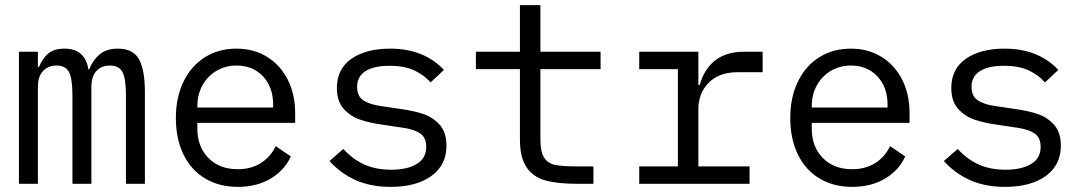

<svg xmlns="http://www.w3.org/2000/svg" viewBox="-20 -718 4240 750"><path d="M54 0V-516H128V-456H132Q146 -490 168.5 -509Q191 -528 231 -528Q274 -528 297 -506.5Q320 -485 325 -447H328Q344 -485 370.5 -506.5Q397 -528 440 -528Q500 -528 523 -486.5Q546 -445 546 -358V0H472V-345Q472 -411 458.5 -436.5Q445 -462 409 -462Q376 -462 356.5 -440.5Q337 -419 337 -379V0H263V-345Q263 -411 249.5 -436.5Q236 -462 201 -462Q168 -462 148 -440.5Q128 -419 128 -379V0Z M667 -257Q667 -338 697 -399.5Q727 -461 780.5 -494.5Q834 -528 904 -528Q972 -528 1024 -495.5Q1076 -463 1104.5 -406Q1133 -349 1133 -276V-238H751V-214Q751 -145 794 -101Q837 -57 909 -57Q960 -57 998 -80.5Q1036 -104 1057 -147L1116 -107Q1092 -53 1037.5 -20.5Q983 12 909 12Q836 12 781 -21Q726 -54 696.5 -115Q667 -176 667 -257ZM751 -305V-298H1047V-309Q1047 -377 1007.5 -419.5Q968 -462 904 -462Q861 -462 826 -441.5Q791 -421 771 -385Q751 -349 751 -305Z M1267 -89 1321 -136Q1359 -95 1404 -75Q1449 -55 1508 -55Q1571 -55 1608 -77.5Q1645 -100 1645 -144Q1645 -181 1621 -197Q1597 -213 1554 -219L1473 -231Q1424 -238 1387 -250.5Q1350 -263 1323 -292.5Q1296 -322 1296 -374Q1296 -449 1353 -488.5Q1410 -528 1504 -528Q1636 -528 1714 -445L1662 -396Q1639 -423 1600.5 -442Q1562 -461 1501 -461Q1440 -461 1407.5 -440Q1375 -419 1375 -379Q1375 -342 1399.5 -326Q1424 -310 1466 -304L1547 -292Q1597 -285 1634 -272.5Q1671 -260 1697.5 -230.5Q1724 -201 1724 -149Q1724 -73 1665 -30.5Q1606 12 1506 12Q1428 12 1369 -14.5Q1310 -41 1267 -89Z M2091 -172Q2091 -124 2106 -101.5Q2121 -79 2149.5 -73.5Q2178 -68 2235 -68H2298V0H2236Q2157 0 2109.5 -13.5Q2062 -27 2036.5 -65Q2011 -103 2011 -173V-448H1839V-516H2011V-698H2091V-516H2326V-448H2091Z M2477 -68H2628V-448H2477V-516H2708V-386H2713Q2751 -516 2887 -516H2959V-436H2862Q2789 -436 2748.5 -395Q2708 -354 2708 -291V-68H2908V0H2477Z M3067 -257Q3067 -338 3097 -399.5Q3127 -461 3180.5 -494.5Q3234 -528 3304 -528Q3372 -528 3424 -495.5Q3476 -463 3504.5 -406Q3533 -349 3533 -276V-238H3151V-214Q3151 -145 3194 -101Q3237 -57 3309 -57Q3360 -57 3398 -80.5Q3436 -104 3457 -147L3516 -107Q3492 -53 3437.5 -20.5Q3383 12 3309 12Q3236 12 3181 -21Q3126 -54 3096.5 -115Q3067 -176 3067 -257ZM3151 -305V-298H3447V-309Q3447 -377 3407.5 -419.5Q3368 -462 3304 -462Q3261 -462 3226 -441.5Q3191 -421 3171 -385Q3151 -349 3151 -305Z M3667 -89 3721 -136Q3759 -95 3804 -75Q3849 -55 3908 -55Q3971 -55 4008 -77.5Q4045 -100 4045 -144Q4045 -181 4021 -197Q3997 -213 3954 -219L3873 -231Q3824 -238 3787 -250.5Q3750 -263 3723 -292.5Q3696 -322 3696 -374Q3696 -449 3753 -488.5Q3810 -528 3904 -528Q4036 -528 4114 -445L4062 -396Q4039 -423 4000.5 -442Q3962 -461 3901 -461Q3840 -461 3807.5 -440Q3775 -419 3775 -379Q3775 -342 3799.5 -326Q3824 -310 3866 -304L3947 -292Q3997 -285 4034 -272.5Q4071 -260 4097.5 -230.5Q4124 -201 4124 -149Q4124 -73 4065 -30.5Q4006 12 3906 12Q3828 12 3769 -14.5Q3710 -41 3667 -89Z"/></svg>

Font: iA Writer Mono V
Style: Regular
Weight: 400
Designer: Mike Abbink, Paul van der Laan, Pieter van Rosmalen
Foundry: Bold Monday
Version: Version 2.000